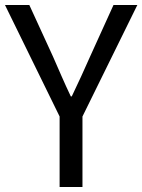

<svg xmlns="http://www.w3.org/2000/svg" viewBox="-21 -753 573 773"><path d="M219 0V-284L-1 -733H97L192 -526Q210 -485 227 -446Q244 -407 264 -365H268Q288 -407 306 -446Q324 -485 342 -526L436 -733H532L311 -284V0Z"/></svg>

Font: Noto Sans TC Thin
Style: Regular
Weight: 400
Version: Version 2.004-H2;hotconv 1.0.118;makeotfexe 2.5.65603